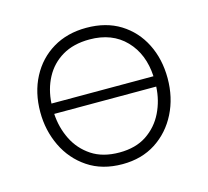

<svg xmlns="http://www.w3.org/2000/svg" viewBox="-81 -598 759 700"><g transform="rotate(-15 298.5 -248.0)"><path d="M300 9.5Q223.5 9.5 169.5 -26.8Q115.5 -63 87 -122.5Q58.5 -182 58.5 -251Q58.5 -325 88.8 -382.5Q119 -440 173.2 -472.5Q227.5 -505 299.5 -505Q374 -505 427.5 -471.8Q481 -438.5 510 -380.8Q539 -323 539 -251Q539 -178 509.2 -119Q479.5 -60 426 -25.2Q372.5 9.5 300 9.5ZM300 -461Q239.5 -461 197.2 -436Q155 -411 132 -367.8Q109 -324.5 106 -271H491Q486.5 -356 435.8 -408.5Q385 -461 300 -461ZM300 -34.5Q361.5 -34.5 403 -62.2Q444.5 -90 466.5 -135Q488.5 -180 491 -232H106Q109 -180 131.2 -135Q153.5 -90 195.5 -62.2Q237.5 -34.5 300 -34.5Z"/></g></svg>

Font: Commissioner ExtraLight
Style: Regular
Weight: 200
Designer: Kostas Bartsokas
Foundry: Kostas Bartsokas
Version: Version 1.000; ttfautohint (v1.8.3)